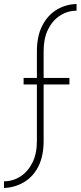

<svg xmlns="http://www.w3.org/2000/svg" viewBox="-90 -776 406 968"><path d="M96 -517Q96 -594 123 -646.5Q150 -699 195 -726.5Q240 -754 296 -756V-722Q250 -722 212 -697Q174 -672 152 -627Q130 -582 130 -520V-383H260V-350H130V-67Q130 10 104 62Q78 114 32.5 141.5Q-13 169 -70 172V138Q-24 138 14 113Q52 88 74 43Q96 -2 96 -64V-350H29V-383H96Z"/></svg>

Font: Josefin Sans ExtraLight
Style: Regular
Weight: 250
Designer: Santiago Orozco
Foundry: Typemade
Version: Version 2.000